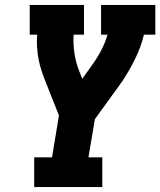

<svg xmlns="http://www.w3.org/2000/svg" viewBox="-20 -755 647 775"><path d="M118 0V-120H190L218 -289L194 -349L164 -425Q155 -447 147.5 -470Q140 -493 135.5 -517Q131 -541 129.5 -565.5Q128 -590 130 -615H100V-735H319V-615H277Q275 -577 280.5 -540Q286 -503 299 -470L312 -437L345 -483Q368 -514 386 -547Q404 -580 414 -615H388V-735H607V-615H561Q549 -565 525 -516.5Q501 -468 471 -423L470 -422Q468 -420 466.5 -417.5Q465 -415 463 -412L363 -274L337 -120H393V0Z"/></svg>

Font: Iosevka Curly Slab HvEx
Style: Italic
Weight: 900
Width: 7
Italic angle: -9°
Monospace: yes
Designer: Belleve Invis
Foundry: Belleve Invis
Version: Version 11.1.0; ttfautohint (v1.8.3)